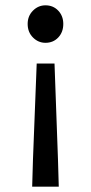

<svg xmlns="http://www.w3.org/2000/svg" viewBox="-20 -521 342 722"><path d="M101 181 104 78 118 -282H185L198 78L201 181ZM151 -360Q124 -360 104 -380Q84 -400 84 -431Q84 -461 104 -481Q124 -501 151 -501Q180 -501 199 -481Q218 -461 218 -431Q218 -400 199 -380Q180 -360 151 -360Z"/></svg>

Font: Source Sans 3 ExtraLight Medium
Style: Regular
Weight: 500
Version: Version 3.052;hotconv 1.1.0;makeotfexe 2.6.0